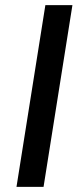

<svg xmlns="http://www.w3.org/2000/svg" viewBox="-20 -725 311 745"><path d="M44 0 156 -705H261L149 0Z"/></svg>

Font: Nunito Sans 10pt SemiBold
Style: Italic
Weight: 600
Italic angle: -9°
Designer: Vernon Adams
Foundry: Vernon Adams
Version: Version 3.101;gftools[0.9.27]